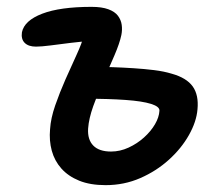

<svg xmlns="http://www.w3.org/2000/svg" viewBox="-20 -528 636 560"><path d="M288 12Q243 12 211 -1Q179 -14 159 -36.5Q139 -59 131 -88.5Q123 -118 126 -151Q128 -183 141 -220.5Q154 -258 171 -296.5Q188 -335 203.5 -368.5Q219 -402 225 -426L243 -408Q218 -407 186.5 -403Q155 -399 127.5 -395.5Q100 -392 85 -392Q63 -392 52 -403Q41 -414 44 -434Q51 -468 103 -488Q155 -508 247 -508Q277 -508 296 -501Q315 -494 324 -482Q333 -470 335 -455.5Q337 -441 334 -426Q329 -402 314 -367Q299 -332 282 -293.5Q265 -255 252 -218.5Q239 -182 237 -153Q235 -121 252 -103.5Q269 -86 304 -86Q330 -86 355 -97.5Q380 -109 400 -127Q420 -145 432 -165.5Q444 -186 445 -205Q446 -217 420.5 -225Q395 -233 346 -236.5Q297 -240 230 -240Q209 -240 197.5 -252.5Q186 -265 190 -285Q194 -308 213 -320.5Q232 -333 257 -333Q281 -333 310 -332Q339 -331 370 -329Q401 -327 429.5 -323.5Q458 -320 481 -313Q524 -301 542 -276Q560 -251 556 -209Q553 -173 531 -134Q509 -95 472.5 -62Q436 -29 389 -8.5Q342 12 288 12Z"/></svg>

Font: Shantell Sans Medium
Style: Italic
Weight: 500
Italic angle: -11°
Designer: Stephen Nixon, Anya Danilova, Shantell Martin
Foundry: Arrow Type
Version: Version 1.011;[c5ecc13dd]